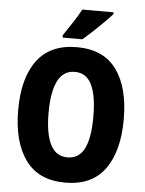

<svg xmlns="http://www.w3.org/2000/svg" viewBox="-61 -979 786 1038"><g transform="rotate(5 331.5 -460.0)"><path d="M618 -358Q618 -186 547.5 -88Q477 10 332 10Q187 10 116 -88.5Q45 -187 45 -359Q45 -534 117 -629.5Q189 -725 332 -725Q477 -725 547.5 -628Q618 -531 618 -358ZM210 -358Q210 -245 240 -186Q270 -127 332 -127Q395 -127 424 -185Q453 -243 453 -358Q453 -473 424 -532Q395 -591 332 -591Q270 -591 240 -531.5Q210 -472 210 -358ZM513 -920Q497 -902 469.5 -874.5Q442 -847 412 -819Q382 -791 357 -770H250V-783Q275 -820 300 -858Q325 -896 343 -930H513Z"/></g></svg>

Font: Noto Sans Thai Cond ExtBd
Style: Regular
Weight: 800
Width: 3
Designer: Monotype Design Team
Foundry: Monotype Imaging Inc.
Version: Version 2.002; ttfautohint (v1.8.4.7-5d5b)